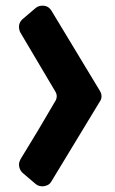

<svg xmlns="http://www.w3.org/2000/svg" viewBox="-20 -710 405 677"><path d="M52 -148Q47 -138 47 -130Q47 -113 59 -101L106 -61Q116 -53 130 -53Q138 -53 147 -57Q156 -61 161 -70L332 -352Q338 -360 338 -371Q338 -380 332 -390L161 -673Q150 -690 130 -690Q116 -690 106 -682L59 -642Q47 -631 47 -616Q47 -604 52 -595L174 -389Q180 -380 180 -371Q180 -360 174 -352Q145 -302 114 -250Q83 -198 52 -148Z"/></svg>

Font: H.H. Samuel
Style: Regular
Weight: 900
Width: 1
Designer: deFharo
Foundry: deFharo
Version: Version 1.009